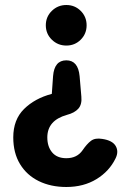

<svg xmlns="http://www.w3.org/2000/svg" viewBox="-20 -732 533 767"><path d="M245 -491Q292 -491 298 -428L305 -346Q308 -315 293 -298Q278 -281 247 -273Q169 -251 169 -183Q169 -146 188.5 -123Q208 -100 245 -100Q288 -100 310 -132Q327 -157 343.5 -169.5Q360 -182 389 -177Q429 -171 442 -149Q455 -127 442 -100Q417 -48 365.5 -16.5Q314 15 245 15Q183 15 135 -8.5Q87 -32 60 -76.5Q33 -121 33 -183Q33 -254 76 -296.5Q119 -339 187 -357L192 -428Q197 -491 245 -491ZM245 -712Q279 -712 302.5 -688.5Q326 -665 326 -631Q326 -597 302.5 -573.5Q279 -550 245 -550Q211 -550 187 -573.5Q163 -597 163 -631Q163 -665 187 -688.5Q211 -712 245 -712Z"/></svg>

Font: Zen Maru Gothic Black
Style: Regular
Weight: 900
Designer: Yoshimichi Ohira
Foundry: Positype
Version: Version 1.001